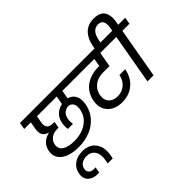

<svg xmlns="http://www.w3.org/2000/svg" viewBox="-243 -1488 2340 2340"><g transform="rotate(-45 926.5 -318.0)"><path d="M23.9 -651.9 39.1 -740.2H905.8L890.1 -651.9H681.2L662.1 -542Q723.1 -526.4 752 -473.9Q780.8 -421.4 766.1 -336.9Q749 -241.7 690.4 -170.9Q631.8 -100.1 540.5 -62.5Q449.2 -24.9 335.9 -24.9Q241.7 -24.9 171.9 -51.3Q102.1 -77.6 67.6 -129.4Q33.2 -181.2 46.9 -251Q58.6 -314.5 101.6 -354.5Q144.5 -394.5 205.1 -407.2V-410.2Q157.7 -419.4 133.8 -455.6Q109.9 -491.7 121.1 -557.1L138.2 -651.9ZM352.1 -115.2Q480.5 -115.2 567.6 -175Q654.8 -234.9 673.8 -340.8Q684.6 -400.9 662.1 -435.1Q639.6 -469.2 599.1 -469.2Q562 -469.2 529.5 -442.6Q497.1 -416 487.8 -363.8Q481 -327.1 487.8 -275.9H400.9Q393.1 -322.8 401.9 -375Q408.2 -412.1 423.8 -441.9Q439.5 -471.7 461.7 -491.5Q483.9 -511.2 509.3 -523.7Q534.7 -536.1 564 -542L584 -651.9H243.2L227.1 -561Q217.8 -507.3 240.5 -479.7Q263.2 -452.1 324.2 -452.1H346.2L331.1 -367.2H311Q243.7 -367.2 202.6 -335.4Q161.6 -303.7 153.8 -254.9Q142.1 -187.5 194.6 -151.4Q247.1 -115.2 352.1 -115.2Z M265.1 370.6Q230.5 370.6 200.2 359.9Q169.9 349.1 147.2 329.3Q124.5 309.6 114.7 277.8Q105 246.1 112.3 207Q125.5 128.4 184.8 84.2Q244.1 40 332 40Q381.3 40 420.9 54.4Q460.4 68.8 486.6 94.5Q512.7 120.1 528.8 155.8Q544.9 191.4 547.1 233.9Q549.3 276.4 541.5 324.7Q540 332.5 536.6 346.2Q533.2 359.9 532.2 364.7H446.3L455.1 317.9Q472.2 227.5 436.8 173.1Q401.4 118.7 324.2 118.7Q274.9 118.7 239.3 143.6Q203.6 168.5 197.3 210.9Q190.4 249.5 214.1 272.2Q237.8 294.9 278.3 294.9Q285.6 294.9 308.1 293L294.4 369.6Q285.6 370.6 265.1 370.6Z M839.8 -651.9 856 -740.2H1551.8L1536.1 -651.9H1335L1300.8 -459H1189.9Q1135.7 -459 1090.3 -440.9Q1044.9 -422.9 1012 -383.8Q979 -344.7 968.8 -289.1Q956.1 -217.8 996.3 -172.4Q1036.6 -127 1111.8 -127Q1188.5 -127 1242.4 -174.1Q1296.4 -221.2 1309.1 -296.9H1408.7Q1388.2 -178.7 1305.4 -107.4Q1222.7 -36.1 1101.1 -36.1Q979.5 -36.1 912.1 -107.9Q844.7 -179.7 863.8 -293Q885.7 -416.5 975.8 -482.2Q1065.9 -547.9 1198.7 -547.9H1213.9L1231.9 -651.9Z M1319.8 -715.8 1331.1 -775.9Q1340.3 -826.7 1358.6 -866.9Q1377 -907.2 1405.8 -939.2Q1434.6 -971.2 1477.8 -988.5Q1521 -1005.9 1575.7 -1005.9Q1631.3 -1005.9 1668.7 -988Q1706.1 -970.2 1722.7 -939.2Q1739.3 -908.2 1743.7 -866.2Q1748 -824.2 1737.8 -775.9L1731 -740.2H1853L1837.9 -651.9H1715.8L1601.1 0H1496.1L1610.8 -651.9H1488.8L1503.9 -740.2H1628.9L1636.7 -780.8Q1640.1 -801.8 1641.1 -819.8Q1642.1 -837.9 1638.4 -856.4Q1634.8 -875 1626.5 -888.2Q1618.2 -901.4 1601.6 -909.7Q1585 -918 1561 -918Q1462.4 -918 1434.1 -780.8L1421.9 -715.8Z"/></g></svg>

Font: Poppins Medium
Style: Italic
Weight: 500
Italic angle: -10°
Designer: Ninad Kale (Devanagari), Jonny Pinhorn (Latin)
Foundry: Indian Type Foundry
Version: Version 3.200;PS 1.000;hotconv 16.6.54;makeotf.lib2.5.65590